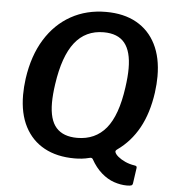

<svg xmlns="http://www.w3.org/2000/svg" viewBox="-58 -806 889 984"><g transform="rotate(5 386.0 -313.5)"><path d="M67 -376Q84 -495 136 -579Q188 -663 268 -707.5Q348 -752 448 -752Q540 -752 605 -715.5Q670 -679 704.5 -610.5Q739 -542 739 -446Q739 -427 737.5 -405.5Q736 -384 733 -362Q718 -255 676 -179Q634 -103 566 -55Q556 -48 558 -41Q561 -30 576 -17.5Q591 -5 613 5Q635 15 661 19Q669 20 671.5 23Q674 26 673 32L662 109Q661 119 655 122Q649 125 631 125Q599 125 565 113.5Q531 102 500 75Q469 48 445 5Q440 -3 427 1Q408 6 389 8Q370 10 352 10Q261 10 196 -25.5Q131 -61 96 -128.5Q61 -196 61 -292Q61 -312 62.5 -333Q64 -354 67 -376ZM220 -360Q216 -333 214 -309Q212 -285 212 -264Q212 -177 248 -136.5Q284 -96 356 -96Q449 -96 504.5 -163Q560 -230 580 -375Q584 -403 586 -427.5Q588 -452 588 -473Q588 -561 553 -604Q518 -647 445 -647Q352 -647 296.5 -576.5Q241 -506 220 -360Z"/></g></svg>

Font: Libre Franklin SemiBold
Style: Italic
Weight: 600
Italic angle: -8°
Designer: Pablo Impallari, Rodrigo Fuenzalida, Nhung Nguyen
Foundry: Impallari Type
Version: Version 3.000